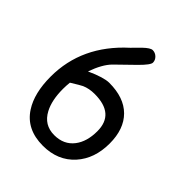

<svg xmlns="http://www.w3.org/2000/svg" viewBox="-220 -888 1050 1050"><g transform="rotate(45 305.0 -362.5)"><path d="M291.5 35.2Q164.1 35.2 104 -58.1Q54.2 -134.8 54.2 -262.7Q54.2 -503.9 250 -681.2L295.9 -727.5Q329.6 -759.8 346.7 -759.8Q366.2 -759.8 380.9 -745.8Q395.5 -731.9 396 -712.9Q397 -695.3 346.2 -645L246.6 -547.9Q207 -507.8 178.7 -426.8Q221.2 -446.3 252.9 -455.8Q284.7 -465.3 305.2 -465.3Q419.4 -465.3 480.5 -404.3Q541.5 -343.3 541.5 -231.9Q541.5 -115.2 475.6 -41.5Q406.7 35.2 291.5 35.2ZM291.5 -365.7Q249.5 -365.7 216.3 -351.1Q203.6 -345.2 152.3 -313.5Q149.4 -287.6 149.4 -262.7Q149.4 -175.3 178.7 -120.1Q215.8 -49.8 294.4 -49.8Q368.2 -49.8 408.7 -102.5Q446.3 -151.4 446.3 -231.9Q446.3 -298.8 407.7 -332.3Q369.1 -365.7 291.5 -365.7Z"/></g></svg>

Font: Candra Sangkala
Style: Regular
Weight: 400
Designer: R.S. Wihananto
Foundry: R.S. Wihananto
Version: Version 2.0.1